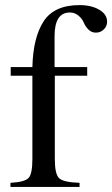

<svg xmlns="http://www.w3.org/2000/svg" viewBox="-20 -733 440 753"><path d="M356 -605Q339 -605 327 -617Q315 -629 308.5 -644.5Q302 -660 287.5 -672Q273 -684 254 -684Q194 -684 194 -591V-470H322V-436H195V-109Q195 -50 212 -34Q229 -18 292 -16V0H21V-16Q77 -19 92 -35Q107 -51 107 -109V-436H22V-470H107Q110 -587 151.5 -650Q193 -713 292 -713Q338 -713 369 -695Q400 -677 400 -648Q400 -630 387 -617.5Q374 -605 356 -605Z"/></svg>

Font: MM Ethnic
Style: Regular
Weight: 400
Designer: Khon Soe Zaw Thu
Version: Version 1.00 July 18, 2016, initial release